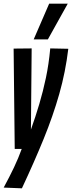

<svg xmlns="http://www.w3.org/2000/svg" viewBox="-34 -809 391 1043"><path d="M239 -546 337 -544Q322 -418 288 -298.5Q254 -179 203 -54Q152 71 85 214L-14 210Q18 151 42 100.5Q66 50 84 0H46L40 -545L138 -546L134 -105Q159 -175 179.5 -244Q200 -313 215.5 -386.5Q231 -460 239 -546ZM149 -595 233 -789H334L226 -595Z"/></svg>

Font: Georama Extra Condensed SemiBold
Style: Italic
Weight: 600
Width: 2
Italic angle: -9°
Designer: Jean-Baptiste Levee
Foundry: Production Type
Version: Version 1.000